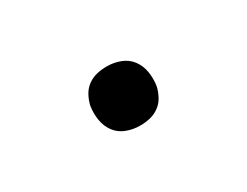

<svg xmlns="http://www.w3.org/2000/svg" viewBox="-33 -560 566 440"><g transform="rotate(-30 250.0 -340.0)"><path d="M250 -262Q231 -262 214 -268.5Q197 -275 186.5 -289Q176 -303 173 -321.5Q170 -340 173 -359Q176 -372 182.5 -384Q189 -396 200 -404Q211 -412 224 -415Q237 -418 250 -418Q269 -418 286 -411.5Q303 -405 313.5 -391Q324 -377 327 -358.5Q330 -340 327 -321Q324 -308 317.5 -296Q311 -284 300 -276Q289 -268 276 -265Q263 -262 250 -262Z"/></g></svg>

Font: Iosevka Gothic
Style: Italic
Weight: 400
Italic angle: -9°
Monospace: yes
Designer: Belleve Invis
Foundry: Belleve Invis
Version: Version 15.5.1; ttfautohint (v1.8.4)